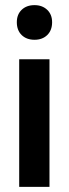

<svg xmlns="http://www.w3.org/2000/svg" viewBox="-20 -732 269 752"><path d="M55.2 0V-500H173.8V0ZM45.9 -645Q45.9 -675.3 64.9 -693.6Q84 -711.9 115.2 -711.9Q145.5 -711.9 164.8 -693.6Q184.1 -675.3 184.1 -645Q184.1 -613.3 165 -594.7Q146 -576.2 115.2 -576.2Q84 -576.2 64.9 -594.7Q45.9 -613.3 45.9 -645Z"/></svg>

Font: LT Hoop SemBd
Style: Regular
Weight: 600
Designer: Daniel Lyons
Foundry: LyonsType
Version: Version 1.000